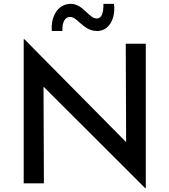

<svg xmlns="http://www.w3.org/2000/svg" viewBox="-20 -952 880 997"><path d="M485 -791C540 -791 582 -847 572 -932H517C518 -888 509 -856 482 -856C464 -856 447 -872 429 -889C407 -910 382 -932 348 -932C282 -932 243 -869 249 -791H304C302 -833 316 -864 343 -864C361 -864 376 -851 392 -836C416 -816 441 -791 485 -791ZM734 25H737V-725H633L635 -214L107 -748H103V0H208L206 -502Z"/></svg>

Font: Reem Kufi
Style: Regular
Weight: 400
Designer: Khaled Hosny
Version: Version 0.007